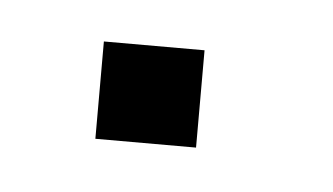

<svg xmlns="http://www.w3.org/2000/svg" viewBox="-24 -86 198 114"><g transform="rotate(5 75.0 -29.0)"><path d="M95 -58V0H35V-58Z"/></g></svg>

Font: Kreadon
Style: Regular
Weight: 400
Designer: kohakuno
Foundry: StudioGnu
Version: Version 1.000;Glyphs 3.1.2 (3151)